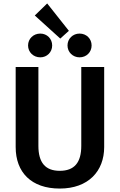

<svg xmlns="http://www.w3.org/2000/svg" viewBox="-20 -1080 696 1115"><path d="M182 -990 330 -856 380 -901 254 -1060ZM214 -885C174 -885 143 -855 143 -816C143 -777 174 -747 214 -747C253 -747 283 -777 283 -816C283 -855 253 -885 214 -885ZM442 -885C403 -885 372 -855 372 -816C372 -777 403 -747 442 -747C482 -747 512 -777 512 -816C512 -855 482 -885 442 -885ZM585 -691H452V-233C452 -136 412 -88 327 -88C243 -88 203 -136 203 -233V-691H71V-226C71 -79 162 15 327 15C493 15 585 -86 585 -226Z"/></svg>

Font: Fira Sans Medium
Style: Regular
Weight: 500
Designer: Carrois Corporate & Edenspiekermann AG
Foundry: Carrois Corporate GbR & Edenspiekermann AG
Version: Version 4.203